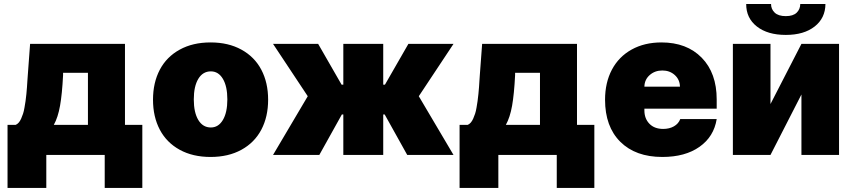

<svg xmlns="http://www.w3.org/2000/svg" viewBox="-20 -761 4191 943"><path d="M17 161.9V-147.7H56.8Q65 -150.9 71.7 -158.6Q78.5 -166.2 83.8 -178.1Q89.1 -190 93.2 -202.4Q97.3 -214.8 100.3 -232.8Q103.3 -250.7 105.5 -264.7Q107.6 -278.8 109.6 -299.4Q111.5 -320 112.4 -332.2Q113.3 -344.5 114.5 -364.3Q115.8 -384.2 116.5 -392L127.8 -545.5H593.8V-147.7H679V161.9H494.3V0H207.4V161.9ZM244.3 -147.7H411.9V-403.4H289.8V-392Q285.2 -299.7 275 -242.2Q264.9 -184.7 244.3 -147.7Z M1165.8 -25.4Q1101.6 9.9 1014.2 9.9Q926.8 9.9 862.6 -25.4Q798.3 -60.7 764.9 -124.1Q731.5 -187.5 731.5 -271.3Q731.5 -355.1 764.9 -418.5Q798.3 -481.9 862.6 -517.2Q926.8 -552.6 1014.2 -552.6Q1101.6 -552.6 1165.8 -517.2Q1230.1 -481.9 1263.5 -418.5Q1296.9 -355.1 1296.9 -271.3Q1296.9 -187.5 1263.5 -124.1Q1230.1 -60.7 1165.8 -25.4ZM1015.6 -134.9Q1052.9 -134.9 1074.8 -171.9Q1096.6 -208.8 1096.6 -272.7Q1096.6 -336.6 1074.8 -373.6Q1052.9 -410.5 1015.6 -410.5Q976.2 -410.5 954 -373.8Q931.8 -337 931.8 -272.7Q931.8 -208.5 954 -171.7Q976.2 -134.9 1015.6 -134.9Z M1321 0 1491.5 -288.4 1321 -545.5H1542.6L1657.7 -345.2H1666.2V-545.5H1862.2V-345.2H1870.7L1985.8 -545.5H2207.4L2036.9 -288.4L2207.4 0H1980.1L1869.3 -198.9H1862.2V0H1666.2V-198.9H1659.1L1548.3 0Z M2237.2 161.9V-147.7H2277Q2285.2 -150.9 2291.9 -158.6Q2298.7 -166.2 2304 -178.1Q2309.3 -190 2313.4 -202.4Q2317.5 -214.8 2320.5 -232.8Q2323.5 -250.7 2325.6 -264.7Q2327.8 -278.8 2329.7 -299.4Q2331.7 -320 2332.6 -332.2Q2333.5 -344.5 2334.7 -364.3Q2335.9 -384.2 2336.6 -392L2348 -545.5H2813.9V-147.7H2899.1V161.9H2714.5V0H2427.6V161.9ZM2464.5 -147.7H2632.1V-403.4H2509.9V-392Q2505.3 -299.7 2495.2 -242.2Q2485.1 -184.7 2464.5 -147.7Z M3233 9.9Q3101.6 9.9 3026.6 -64.6Q2951.7 -139.2 2951.7 -271.3Q2951.7 -355.1 2985.4 -418.9Q3019.2 -482.6 3082.2 -517.6Q3145.2 -552.6 3228.7 -552.6Q3353 -552.6 3426.5 -477.5Q3500 -402.3 3500 -272.7V-227.3H3144.9V-218.8Q3144.9 -178.6 3169.6 -153.2Q3194.2 -127.8 3237.2 -127.8Q3267.8 -127.8 3290.1 -140.6Q3312.5 -153.4 3321 -176.1H3500Q3486.2 -89.8 3415.7 -40Q3345.2 9.9 3233 9.9ZM3144.9 -335.2H3319.6Q3318.9 -370 3294.2 -392.4Q3269.5 -414.8 3233 -414.8Q3196.4 -414.8 3171 -392.4Q3145.6 -370 3144.9 -335.2Z M3764.2 -250 3916.2 -545.5H4100.9V0H3916.2V-296.9L3764.2 0H3579.5V-545.5H3764.2ZM3910.5 -741.5H4034.1Q4033.7 -672.2 3981.2 -630.9Q3928.6 -589.5 3839.5 -589.5Q3750 -589.5 3697.3 -630.9Q3644.5 -672.2 3644.9 -741.5H3767Q3766.7 -716.6 3784.6 -699.2Q3802.6 -681.8 3839.5 -681.8Q3875.4 -681.8 3892.8 -698.7Q3910.2 -715.6 3910.5 -741.5Z"/></svg>

Font: Karasuma Gothic
Style: Black
Weight: 900
Designer: Rasmus Andersson / Ryoko Nishizuka
Foundry: Genbu
Version: Version 1.00